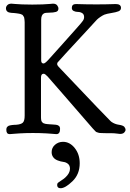

<svg xmlns="http://www.w3.org/2000/svg" viewBox="-20 -708 693 1022"><path d="M280.3 5.9Q279.3 5.9 272.5 5.4Q265.6 4.9 253.9 3.9Q242.2 2.9 227.5 2Q212.9 1 193.4 0.5Q173.8 0 155.3 0Q136.7 0 117.7 0.5Q98.6 1 84 2Q69.3 2.9 57.6 3.9Q45.9 4.9 39.1 5.4Q32.2 5.9 31.2 5.9Q13.7 5.9 13.7 -16.6Q13.7 -22.5 15.1 -26.9Q16.6 -31.2 20 -34.2Q23.4 -37.1 26.4 -38.6Q29.3 -40 35.2 -41Q41 -42 44.4 -42.5Q47.9 -43 55.7 -43.5Q63.5 -43.9 66.4 -43.9Q91.8 -45.9 101.6 -55.2Q111.3 -64.5 111.3 -92.8V-589.8Q111.3 -596.7 110.4 -602.5Q109.4 -608.4 108.9 -612.8Q108.4 -617.2 105.5 -620.6Q102.5 -624 101.6 -626.5Q100.6 -628.9 95.2 -630.9Q89.8 -632.8 87.9 -633.8Q85.9 -634.8 78.1 -635.7Q70.3 -636.7 67.9 -637.2Q65.4 -637.7 54.7 -638.7Q43.9 -639.6 40 -639.6Q11.7 -641.6 11.7 -664.1Q11.7 -672.9 19 -680.7Q26.4 -688.5 41 -688.5Q43.9 -688.5 58.1 -687Q72.3 -685.5 97.2 -684.6Q122.1 -683.6 151.4 -683.6H152.3Q181.6 -683.6 206.5 -684.6Q231.4 -685.5 245.1 -687Q258.8 -688.5 261.7 -688.5Q277.3 -688.5 284.2 -679.7Q291 -670.9 291 -662.1Q291 -648.4 277.3 -644.5Q263.7 -640.6 242.7 -640.6Q221.7 -640.6 213.9 -636.7Q199.2 -628.9 199.2 -603.5V-386.7Q199.2 -370.1 211.9 -370.1Q219.7 -370.1 238.3 -390.6Q258.8 -413.1 308.1 -468.3Q357.4 -523.4 387.7 -557.6Q418 -591.8 419.9 -595.7Q427.7 -605.5 427.7 -617.2Q427.7 -631.8 417.5 -638.2Q407.2 -644.5 395 -644.5Q382.8 -644.5 372.6 -649.4Q362.3 -654.3 362.3 -666Q362.3 -686.5 384.8 -686.5Q387.7 -686.5 401.4 -686Q415 -685.5 438.5 -685.1Q461.9 -684.6 490.2 -684.6H496.1Q522.5 -684.6 544.9 -685.1Q567.4 -685.5 580.1 -686Q592.8 -686.5 595.7 -686.5Q624 -686.5 624 -666Q624 -653.3 610.8 -647.9Q597.7 -642.6 572.8 -638.7Q547.9 -634.8 535.2 -629.9Q524.4 -625 513.2 -617.2Q502 -609.4 496.1 -603.5Q490.2 -597.7 478.5 -584.5Q466.8 -571.3 462.9 -567.4Q289.1 -379.9 286.1 -375Q284.2 -371.1 284.2 -368.2Q284.2 -360.4 292 -352.5Q563.5 -66.4 568.4 -63.5Q570.3 -61.5 574.2 -58.6Q591.8 -46.9 612.8 -43.9Q633.8 -41 641.6 -33.2Q648.4 -24.4 648.4 -17.6Q648.4 -9.8 641.1 -2.4Q633.8 4.9 619.1 4.9Q614.3 4.9 601.1 2.9Q587.9 1 572.3 1Q561.5 1 547.9 1Q534.2 1 528.8 0.5Q523.4 0 515.6 0Q507.8 0 504.4 -1.5Q501 -2.9 496.6 -3.9Q492.2 -4.9 488.8 -8.3Q485.4 -11.7 482.4 -15.1Q479.5 -18.6 473.6 -24.4Q406.2 -102.5 320.3 -201.2Q247.1 -286.1 233.4 -300.8Q219.7 -315.4 212.9 -315.4H211.9Q198.2 -315.4 198.2 -294.9V-84Q198.2 -78.1 198.7 -73.7Q199.2 -69.3 200.2 -65.4Q201.2 -61.5 203.6 -59.1Q206.1 -56.6 207.5 -54.7Q209 -52.7 213.9 -51.3Q218.8 -49.8 221.7 -48.8Q224.6 -47.9 232.4 -47.4Q240.2 -46.9 244.6 -46.4Q249 -45.9 260.3 -45.4Q271.5 -44.9 278.3 -43.9Q299.8 -41 299.8 -22.5Q299.8 5.9 280.3 5.9ZM315.4 46.9Q351.6 46.9 377.9 80.1Q404.3 113.3 404.3 161.1Q404.3 219.7 365.7 256.8Q327.1 293.9 302.7 293.9Q284.2 293.9 284.2 276.4Q284.2 268.6 289.6 264.2Q294.9 259.8 306.6 252.4Q318.4 245.1 327.1 237.3Q352.5 213.9 352.5 190.4Q352.5 172.9 341.8 164.1Q331.1 155.3 317.4 153.8Q303.7 152.3 287.1 146Q270.5 139.6 262.7 127.9Q254.9 117.2 254.9 101.6Q254.9 78.1 272.9 62.5Q291 46.9 315.4 46.9Z"/></svg>

Font: Goudy Bookletter 1911
Style: Regular
Weight: 400
Version: Version 2010.07.03